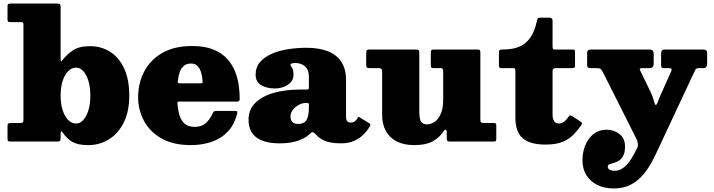

<svg xmlns="http://www.w3.org/2000/svg" viewBox="-20 -800 4036 1085"><path d="M322.5 -260Q322.5 -307 334 -342.5Q345.5 -378 365.2 -398Q385 -418 410.5 -418Q432.5 -418 450.8 -398Q469 -378 479.8 -342.5Q490.5 -307 490.5 -260Q490.5 -213 479.8 -177.5Q469 -142 450.8 -122Q432.5 -102 410.5 -102Q385 -102 365.2 -122Q345.5 -142 334 -177.5Q322.5 -213 322.5 -260ZM40.5 -675H101.5Q112.5 -675 112.5 -661.5V-126Q112.5 -113 109.5 -109Q106.5 -105 93.5 -105H42.5Q32.5 -105 27.5 -102.5Q22.5 -100 22.5 -89V-17Q22.5 -6 26 -3Q29.5 0 39.5 0H300.5Q312 0 317.2 -2.8Q322.5 -5.5 322.5 -18V-42Q322.5 -56.5 325.5 -58.2Q328.5 -60 334 -51.5Q357.5 -16 389.2 2Q421 20 478.5 20Q543 20 595.5 -12.5Q648 -45 679.2 -107.5Q710.5 -170 710.5 -260Q710.5 -350 682 -412.2Q653.5 -474.5 603.2 -506.8Q553 -539 488.5 -539Q427 -539 393 -516.2Q359 -493.5 330.5 -458Q326 -452.5 324.2 -454.2Q322.5 -456 322.5 -471.5V-762Q322.5 -775 316.5 -777.5Q310.5 -780 298.5 -780H40.5Q31 -780 26.8 -777.2Q22.5 -774.5 22.5 -764.5V-692Q22.5 -681 25.8 -678Q29 -675 40.5 -675Z M760.5 -250Q760.5 -180 793 -118.2Q825.5 -56.5 891.8 -18.2Q958 20 1058.5 20Q1122 20 1176 1.5Q1230 -17 1267.8 -56.8Q1305.5 -96.5 1320.5 -160Q1322.5 -168.5 1319.8 -170.8Q1317 -173 1306.5 -173H1200.5Q1191.5 -173 1188.2 -169.8Q1185 -166.5 1182.5 -161Q1164.5 -122 1141 -102.5Q1117.5 -83 1080.5 -83Q1045 -83 1024.8 -100.2Q1004.5 -117.5 995.2 -146.5Q986 -175.5 983 -211Q982.5 -220.5 983.2 -223.2Q984 -226 994.5 -226H1317.5Q1329 -226 1331.8 -229.8Q1334.5 -233.5 1334.5 -245Q1334.5 -277.5 1329.2 -316.8Q1324 -356 1308.8 -395.2Q1293.5 -434.5 1264 -467.2Q1234.5 -500 1186 -520Q1137.5 -540 1065.5 -540Q965 -540 897 -500.8Q829 -461.5 794.8 -395.8Q760.5 -330 760.5 -250ZM998.5 -329Q985.5 -329 984.8 -332.8Q984 -336.5 985.5 -347.5Q989 -375.5 997.2 -396.5Q1005.5 -417.5 1020.5 -429.2Q1035.5 -441 1059.5 -441Q1076 -441 1087.8 -433.5Q1099.5 -426 1107.2 -412.5Q1115 -399 1119.2 -381Q1123.5 -363 1124.5 -342.5Q1125.5 -332.5 1123.8 -330.8Q1122 -329 1111.5 -329Z M1384.5 -123Q1384.5 -56.5 1429.2 -23.2Q1474 10 1559.5 10Q1602.5 10 1635.2 3Q1668 -4 1692.2 -16.5Q1716.5 -29 1733 -45.5Q1741.5 -54 1747.8 -53Q1754 -52 1766.5 -38.5Q1781.5 -22 1800.8 -11.2Q1820 -0.5 1846 4.8Q1872 10 1907 10H1907.5Q1953 10 1985.2 -5.8Q2017.5 -21.5 2039 -44.8Q2060.5 -68 2072 -90Q2075.5 -98 2069 -102L2012 -137Q2005.5 -142 2000.5 -133.5Q1992 -117.5 1982 -112.2Q1972 -107 1961.5 -107Q1951 -107 1943.2 -114Q1935.5 -121 1935.5 -136V-347Q1935.5 -410 1909 -450.5Q1882.5 -491 1832.5 -510.5Q1782.5 -530 1712.5 -530Q1659.5 -530 1608.2 -522Q1557 -514 1515.5 -496Q1474 -478 1449.2 -449Q1424.5 -420 1424.5 -378Q1424.5 -337.5 1456.2 -318.8Q1488 -300 1533.5 -300Q1574 -300 1606.2 -320.8Q1638.5 -341.5 1638.5 -378Q1638.5 -400 1634.2 -409.8Q1630 -419.5 1625.8 -424Q1621.5 -428.5 1621.5 -434Q1621.5 -437 1624.8 -439.2Q1628 -441.5 1634 -442.8Q1640 -444 1647.5 -444Q1670 -444 1687.8 -435.5Q1705.5 -427 1715.5 -410Q1725.5 -393 1725.5 -367V-307Q1725.5 -298 1723.2 -296Q1721 -294 1712.5 -294H1678.5Q1592.5 -294 1526.2 -275Q1460 -256 1422.2 -218Q1384.5 -180 1384.5 -123ZM1621.5 -143Q1621.5 -161.5 1634.5 -178.8Q1647.5 -196 1668 -207.2Q1688.5 -218.5 1711.5 -218.5H1715.5Q1725.5 -218.5 1725.5 -208.5V-191Q1725.5 -141.5 1711.2 -120.5Q1697 -99.5 1664.5 -99.5Q1642 -99.5 1631.8 -111.2Q1621.5 -123 1621.5 -143Z M2139.5 -151Q2139.5 -97.5 2160.8 -59.2Q2182 -21 2222.5 -0.5Q2263 20 2321.5 20Q2386 20 2424.2 -0.8Q2462.5 -21.5 2485.5 -56.5Q2493 -68 2498.8 -66.8Q2504.5 -65.5 2504.5 -54V-22.5Q2504.5 -8.5 2507.8 -4.2Q2511 0 2525 0H2769Q2779.5 0 2782 -3.8Q2784.5 -7.5 2784.5 -18.5V-90Q2784.5 -98.5 2782 -101.8Q2779.5 -105 2771 -105H2718.5Q2704 -105 2699.2 -107.8Q2694.5 -110.5 2694.5 -125V-501Q2694.5 -512.5 2691.8 -516.2Q2689 -520 2677.5 -520H2431.5Q2420 -520 2417.2 -516Q2414.5 -512 2414.5 -500V-431Q2414.5 -420 2418.5 -417.5Q2422.5 -415 2433.5 -415H2468.5Q2479.5 -415 2482 -410.2Q2484.5 -405.5 2484.5 -394V-237Q2484.5 -185.5 2470 -154.8Q2455.5 -124 2434.5 -110.5Q2413.5 -97 2394.5 -97Q2371.5 -97 2360.5 -111.8Q2349.5 -126.5 2349.5 -167V-500.5Q2349.5 -513.5 2345.5 -516.8Q2341.5 -520 2329.5 -520H2067.5Q2055 -520 2052.2 -515.8Q2049.5 -511.5 2049.5 -498.5V-434Q2049.5 -422 2054 -418.5Q2058.5 -415 2070.5 -415H2119.5Q2131 -415 2135.2 -410.8Q2139.5 -406.5 2139.5 -394.5Z M3265 -92.5Q3271 -101 3267.8 -106Q3264.5 -111 3254 -117.5L3213.5 -144Q3204 -149.5 3200 -147.2Q3196 -145 3190.5 -137Q3176.5 -117.5 3164 -109.8Q3151.5 -102 3138.5 -102Q3120.5 -102 3111.5 -115Q3102.5 -128 3102.5 -154V-398.5Q3102.5 -406.5 3106.8 -410.8Q3111 -415 3118.5 -415H3215.5Q3222.5 -415 3226 -417.8Q3229.5 -420.5 3229.5 -427V-506Q3229.5 -514.5 3227 -517.2Q3224.5 -520 3217 -520H3118.5Q3107 -520 3104.8 -524.2Q3102.5 -528.5 3102.5 -540V-683.5Q3102.5 -700 3085.5 -700H3034Q3020 -700 3018.2 -696.5Q3016.5 -693 3014 -681.5Q3002 -626 2981 -593.8Q2960 -561.5 2933.2 -545.8Q2906.5 -530 2876.8 -525Q2847 -520 2817.5 -520Q2806 -520 2802.8 -516.5Q2799.5 -513 2799.5 -501V-431Q2799.5 -421.5 2802.2 -418.2Q2805 -415 2814 -415H2878Q2889 -415 2890.8 -410.8Q2892.5 -406.5 2892.5 -395.5V-136Q2892.5 -54.5 2933.8 -18.8Q2975 17 3062.5 17Q3124 17 3161.8 0.5Q3199.5 -16 3223 -41.2Q3246.5 -66.5 3265 -92.5Z M3271.5 106Q3271.5 154.5 3293.8 190.2Q3316 226 3356 245.5Q3396 265 3449.5 265Q3503.5 265 3545.5 243.2Q3587.5 221.5 3621.8 178.5Q3656 135.5 3685.5 72L3899 -384Q3905.5 -395.5 3909.2 -405.2Q3913 -415 3930 -415H3955.5Q3967 -415 3971.5 -422Q3976 -429 3976 -440V-503Q3976 -511.5 3970 -515.8Q3964 -520 3955.5 -520H3736.5Q3724 -520 3720 -514Q3716 -508 3716 -495V-433Q3716 -423 3718.8 -419Q3721.5 -415 3732.5 -415H3754Q3770 -415 3773.8 -412Q3777.5 -409 3773.5 -398L3708.5 -253Q3702 -235.5 3696.5 -221.2Q3691 -207 3685.5 -207Q3680.5 -207 3675.2 -229.5Q3670 -252 3658.5 -276L3598.5 -400Q3593.5 -410.5 3597 -412.8Q3600.5 -415 3616 -415H3647.5Q3662 -415 3668 -421.2Q3674 -427.5 3674 -442.5V-495Q3674 -508 3668.2 -514Q3662.5 -520 3650.5 -520H3316.5Q3309.5 -520 3303.8 -516Q3298 -512 3298 -505V-432Q3298 -421.5 3303.8 -418.2Q3309.5 -415 3320.5 -415H3354Q3369 -415 3374.8 -410Q3380.5 -405 3388.5 -389L3576.5 -15.5Q3583.5 -0.5 3584.8 13Q3586 26.5 3578.5 41L3566 65Q3548 99.5 3529.8 121.8Q3511.5 144 3492.8 154.5Q3474 165 3454.5 165Q3433.5 165 3424 158.5Q3414.5 152 3414.5 142Q3414.5 132.5 3424.2 128.5Q3434 124.5 3448.8 120.5Q3463.5 116.5 3478 107.5Q3492.5 98.5 3502.2 79.8Q3512 61 3512 27Q3512 -18.5 3480.5 -42.8Q3449 -67 3407.5 -67Q3364.5 -67 3334 -42.8Q3303.5 -18.5 3287.5 21Q3271.5 60.5 3271.5 106Z"/></svg>

Font: Besley Black
Style: Regular
Weight: 900
Designer: Owen Earl
Foundry: indestructible type*
Version: Version 2.001